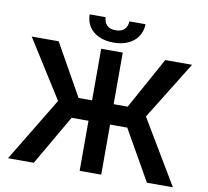

<svg xmlns="http://www.w3.org/2000/svg" viewBox="-93 -992 1186 1095"><g transform="rotate(10 500.0 -444.5)"><path d="M562.5 -408.2H643.6L808.6 -707H963.9L755.9 -371.1L977.5 0H827.1L662.1 -290H562.5V0H437.5V-290H339.8L171.9 0H22.5L247.1 -371.1L35.2 -707H191.4L359.4 -408.2H437.5V-707H562.5ZM500 -753.9Q451.2 -753.9 414.8 -770.8Q378.4 -787.6 358.6 -818.1Q338.9 -848.6 338.9 -888.7H431.6Q431.6 -861.8 448.5 -843.5Q465.3 -825.2 500 -825.2Q534.2 -825.2 551.3 -843.3Q568.4 -861.3 568.4 -888.7H662.1Q661.6 -848.6 641.6 -818.1Q621.6 -787.6 585.2 -770.8Q548.8 -753.9 500 -753.9Z"/></g></svg>

Font: Pretendard Std SemiBold
Style: Regular
Weight: 600
Designer: Base glyphs from Inter by Rasmus Andersson; Hangeul glyphs from Noto Sans CJK(Source Han Sans) by Jang Soo-young and Kan
Foundry: Kil Hyung-jin
Version: Version 1.309